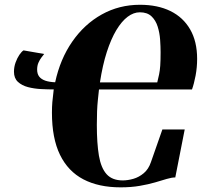

<svg xmlns="http://www.w3.org/2000/svg" viewBox="-20 -773 846 804"><path d="M485 11.5Q393.5 11.5 329.2 -22Q265 -55.5 231.2 -124.8Q197.5 -194 197.5 -301Q197.5 -326 199.2 -345.8Q201 -365.5 205 -398.5Q180.5 -398.5 151.8 -400Q123 -401.5 97.2 -408.2Q71.5 -415 55 -430.2Q38.5 -445.5 38.5 -472.5Q38.5 -492.5 45.2 -511.2Q52 -530 61.2 -543.5Q70.5 -557 78.5 -562L165 -547Q160.5 -541.5 153.5 -532.2Q146.5 -523 141 -510.5Q135.5 -498 135.5 -481.5Q135.5 -463.5 144.2 -452.2Q153 -441 169.8 -435.2Q186.5 -429.5 211 -428.5Q232 -526 282.8 -599Q333.5 -672 406.2 -712.5Q479 -753 566 -753Q640 -753 693.5 -726.8Q747 -700.5 776.2 -650Q805.5 -599.5 805.5 -526.5Q805.5 -490.5 799 -456.2Q792.5 -422 784 -398.5H394.5Q392 -376 389.8 -354Q387.5 -332 386.5 -307Q385.5 -282 385.5 -250Q385.5 -173 394.2 -121.2Q403 -69.5 426.5 -43.5Q450 -17.5 494 -17.5Q515 -17.5 538.5 -24.2Q562 -31 582 -47.8Q602 -64.5 612 -94L660 -231H753.5L714 -30Q699.5 -30 678.5 -23.8Q657.5 -17.5 629.5 -9.2Q601.5 -1 565.5 5.2Q529.5 11.5 485 11.5ZM638.5 -428Q643 -446 646.2 -461.5Q649.5 -477 651 -498Q652.5 -519 652.5 -554Q652.5 -578 650.5 -606.8Q648.5 -635.5 640.2 -661.8Q632 -688 614.2 -704.8Q596.5 -721.5 565.5 -721.5Q539.5 -721.5 514.5 -702.8Q489.5 -684 467.2 -647Q445 -610 427.2 -555Q409.5 -500 398.5 -428Z"/></svg>

Font: Merriweather 144pt Black
Style: Italic
Weight: 900
Italic angle: -7.8°
Version: Version 2.101